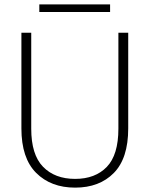

<svg xmlns="http://www.w3.org/2000/svg" viewBox="-20 -852 685 879"><path d="M123 -702V-263Q123 -144 177 -88.5Q231 -33 324 -33Q416 -33 469 -88Q522 -143 522 -263V-702H567V-264Q567 -127 501 -60Q435 7 324 7Q213 7 145.5 -60.5Q78 -128 78 -264V-702ZM484 -832V-797H160V-832Z"/></svg>

Font: Fz Poppins ExtLt
Style: Regular
Weight: 200
Designer: Ninad Kale (Devanagari), Jonny Pinhorn (Latin)
Foundry: Indian Type Foundry
Version: Vit hóa bi Vntype.Com & FontZin.Com